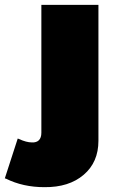

<svg xmlns="http://www.w3.org/2000/svg" viewBox="-115 -567 473 790"><path d="M-95.2 167 -42 2.9 -37.1 4.9Q-6.3 19 16.1 19Q35.2 20 45.2 9.8Q55.2 -0.5 55.2 -21V-546.9H290V12.2Q290 100.6 229.2 152.3Q168.5 204.1 67.9 203.1Q-20.5 203.1 -90.8 168Z"/></svg>

Font: Trueno UltraBlack
Style: Regular
Weight: 950
Designer: Julieta Ulanovsky
Foundry: Julieta Ulanovsky
Version: Version 3.001b | FøM Fix